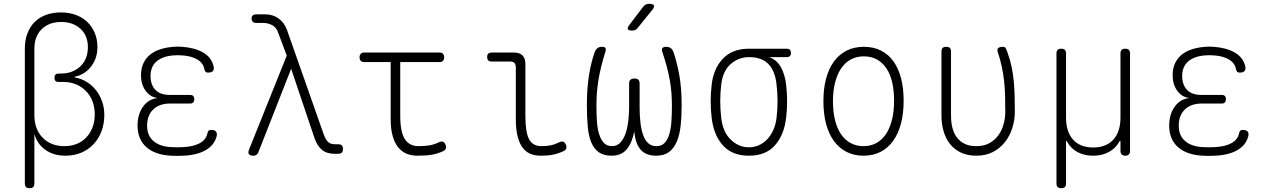

<svg xmlns="http://www.w3.org/2000/svg" viewBox="-20 -805 6640 1005"><path d="M135 180Q122 180 116 174Q110 168 110 155V-550Q110 -596 124 -631.5Q138 -667 162.5 -691Q187 -715 222 -727.5Q257 -740 299 -740Q341 -740 376.5 -727Q412 -714 437 -690Q462 -666 476 -632.5Q490 -599 490 -558Q490 -500 457 -457Q424 -414 370 -403V-400Q405 -394 433.5 -376.5Q462 -359 482.5 -333Q503 -307 514.5 -274Q526 -241 526 -204Q526 -156 511 -117Q496 -78 469 -49.5Q442 -21 404.5 -5.5Q367 10 323 10Q260 10 217 -21Q174 -52 160 -104V155Q160 168 154 174Q148 180 135 180ZM287 -420H299Q331 -420 356.5 -430Q382 -440 401 -458Q420 -476 430 -501.5Q440 -527 440 -558Q440 -619 401 -654.5Q362 -690 300 -690Q237 -690 198.5 -652.5Q160 -615 160 -550V-203Q160 -128 203.5 -84Q247 -40 317 -40Q352 -40 381 -51.5Q410 -63 431 -85Q452 -107 464 -137.5Q476 -168 476 -206Q476 -244 464 -275Q452 -306 430 -328.5Q408 -351 378 -363.5Q348 -376 312 -376H287Q276 -376 270.5 -381.5Q265 -387 265 -398Q265 -409 270.5 -414.5Q276 -420 287 -420Z M1098 -458Q1100 -450 1099 -444Q1098 -438 1094.5 -433.5Q1091 -429 1084.5 -427Q1078 -425 1069 -425Q1065 -425 1061.5 -426Q1058 -427 1056 -429Q1054 -431 1052.5 -434.5Q1051 -438 1050 -442Q1044 -475 1013 -493.5Q982 -512 934 -515Q923 -516 911 -516Q899 -516 888 -515Q832 -511 800 -484Q768 -457 768 -407Q768 -361 793.5 -334.5Q819 -308 870 -308H975Q986 -308 991.5 -302.5Q997 -297 997 -286Q997 -275 991.5 -269Q986 -263 975 -263H870Q814 -263 782 -232Q750 -201 750 -147Q750 -95 783.5 -66.5Q817 -38 875 -35Q891 -34 907.5 -34Q924 -34 940 -35Q994 -38 1026.5 -56Q1059 -74 1066 -108Q1067 -113 1068.5 -116Q1070 -119 1072 -121Q1074 -123 1077.5 -124Q1081 -125 1085 -125Q1094 -125 1100.5 -123Q1107 -121 1110.5 -116.5Q1114 -112 1115 -106Q1116 -100 1114 -92Q1102 -45 1056.5 -19Q1011 7 940 10Q924 11 907.5 11Q891 11 875 10Q835 8 802.5 -3Q770 -14 747 -34Q724 -54 712 -82.5Q700 -111 700 -147Q700 -207 729 -247Q758 -287 806 -292Q767 -296 742.5 -329.5Q718 -363 718 -411Q718 -446 730 -472.5Q742 -499 764 -517.5Q786 -536 817.5 -546.5Q849 -557 888 -560Q899 -561 911 -561Q923 -561 934 -560Q1000 -555 1043.5 -530Q1087 -505 1098 -458Z M1332 -7Q1329 1 1322.5 5.5Q1316 10 1307 10Q1289 10 1283 2Q1277 -6 1284 -23L1481 -514L1434 -639Q1425 -663 1403.5 -674Q1382 -685 1356 -685H1320Q1309 -685 1303 -691Q1297 -697 1297 -708Q1297 -719 1303 -724.5Q1309 -730 1320 -730H1367Q1408 -730 1438 -708.5Q1468 -687 1482 -649L1675 -100Q1686 -71 1699 -60.5Q1712 -50 1732 -50H1750Q1763 -50 1769 -44Q1775 -38 1775 -25Q1775 -12 1769 -6Q1763 0 1750 0H1732Q1690 0 1665.5 -20.5Q1641 -41 1627 -80L1504 -445Z M2282 -530Q2293 -530 2299 -523Q2305 -516 2305 -505Q2305 -494 2299 -487Q2293 -480 2282 -480H2075V-200Q2075 -114 2099 -77Q2123 -40 2170 -40Q2202 -40 2227 -44Q2252 -48 2277 -60Q2289 -66 2297.5 -63.5Q2306 -61 2311 -50Q2317 -38 2314 -28.5Q2311 -19 2300 -14Q2269 0 2239.5 5Q2210 10 2165 10Q2135 10 2109.5 0Q2084 -10 2065 -33Q2046 -56 2035.5 -92.5Q2025 -129 2025 -182V-480H1885Q1874 -480 1868 -487Q1862 -494 1862 -505Q1862 -516 1868 -523Q1874 -530 1885 -530Z M2730 -200Q2730 -114 2749 -77Q2768 -40 2815 -40Q2840 -40 2861 -44Q2882 -48 2907 -60Q2919 -66 2927.5 -63.5Q2936 -61 2941 -50Q2947 -38 2944 -28.5Q2941 -19 2930 -14Q2899 0 2873 5Q2847 10 2810 10Q2780 10 2756 0Q2732 -10 2715 -33Q2698 -56 2689 -92.5Q2680 -129 2680 -182V-453Q2680 -468 2672.5 -475.5Q2665 -483 2650 -483H2553Q2541 -483 2535.5 -489Q2530 -495 2530 -507Q2530 -519 2536 -524.5Q2542 -530 2554 -530H2670Q2700 -530 2715 -515Q2730 -500 2730 -470Z M3467 -560Q3481 -560 3490.5 -553.5Q3500 -547 3505 -533Q3522 -485 3535 -416Q3548 -347 3548 -254Q3548 -194 3542.5 -145.5Q3537 -97 3522 -62.5Q3507 -28 3481.5 -9Q3456 10 3415 10Q3360 10 3332.5 -22.5Q3305 -55 3300 -118Q3289 -58 3261 -24Q3233 10 3181 10Q3140 10 3114.5 -8Q3089 -26 3075 -59.5Q3061 -93 3056.5 -142Q3052 -191 3052 -254Q3052 -348 3064 -417.5Q3076 -487 3094 -535Q3099 -547 3108 -553.5Q3117 -560 3131 -560Q3145 -560 3149 -554Q3153 -548 3149 -535Q3136 -493 3127 -456.5Q3118 -420 3112.5 -386.5Q3107 -353 3104.5 -320Q3102 -287 3102 -251Q3102 -208 3104.5 -170Q3107 -132 3116 -103Q3125 -74 3141 -57Q3157 -40 3184 -40Q3210 -40 3227.5 -59Q3245 -78 3255 -108Q3265 -138 3269 -174.5Q3273 -211 3273 -246V-367Q3273 -381 3280 -387.5Q3287 -394 3301 -394Q3315 -394 3321.5 -387.5Q3328 -381 3328 -367V-243Q3328 -203 3332 -166Q3336 -129 3345.5 -101Q3355 -73 3372 -56.5Q3389 -40 3416 -40Q3443 -40 3459 -57Q3475 -74 3483.5 -103Q3492 -132 3494.5 -170Q3497 -208 3497 -251Q3497 -287 3494.5 -319.5Q3492 -352 3486 -385.5Q3480 -419 3470.5 -455Q3461 -491 3447 -533Q3442 -547 3447.5 -553.5Q3453 -560 3467 -560ZM3318 -659Q3312 -651 3305 -648Q3298 -645 3289 -645Q3270 -645 3266.5 -652Q3263 -659 3274 -674L3346 -769Q3352 -777 3359.5 -781Q3367 -785 3378 -785Q3398 -785 3402.5 -777Q3407 -769 3394 -753Z M4098 -506H4006Q4046 -492 4067.5 -453.5Q4089 -415 4095 -360Q4100 -318 4100 -275Q4100 -232 4095 -190Q4085 -100 4037 -45Q3989 10 3900 10Q3812 10 3763.5 -44.5Q3715 -99 3705 -190Q3700 -232 3700 -275Q3700 -318 3705 -360Q3714 -445 3763.5 -497.5Q3813 -550 3900 -550H4098Q4109 -550 4114.5 -544.5Q4120 -539 4120 -528Q4120 -517 4114.5 -511.5Q4109 -506 4098 -506ZM3900 -34Q3927 -34 3951.5 -44.5Q3976 -55 3995.5 -75.5Q4015 -96 4028 -125Q4041 -154 4045 -190Q4050 -232 4050 -275Q4050 -318 4045 -360Q4038 -432 4003 -469Q3968 -506 3900 -506Q3847 -506 3805 -470Q3763 -434 3755 -360Q3750 -318 3750 -275Q3750 -232 3755 -190Q3763 -115 3804.5 -74.5Q3846 -34 3900 -34Z M4500 10Q4450 10 4411 -10Q4372 -30 4345 -67Q4318 -104 4304 -156.5Q4290 -209 4290 -275Q4290 -341 4304 -393.5Q4318 -446 4345 -483Q4372 -520 4411.5 -540Q4451 -560 4502 -560Q4553 -560 4592 -540Q4631 -520 4657 -483.5Q4683 -447 4696.5 -395Q4710 -343 4710 -278Q4710 -211 4696 -158Q4682 -105 4655 -67.5Q4628 -30 4589 -10Q4550 10 4500 10ZM4500 -40Q4538 -40 4567.5 -56.5Q4597 -73 4617.5 -103.5Q4638 -134 4649 -178.5Q4660 -223 4660 -278Q4660 -331 4650 -374Q4640 -417 4620 -447Q4600 -477 4570.5 -493.5Q4541 -510 4502 -510Q4463 -510 4433 -493.5Q4403 -477 4382.5 -446.5Q4362 -416 4351 -372.5Q4340 -329 4340 -275Q4340 -221 4350.5 -177.5Q4361 -134 4381.5 -103.5Q4402 -73 4432 -56.5Q4462 -40 4500 -40Z M4908 -535Q4908 -548 4914 -554Q4920 -560 4933 -560Q4946 -560 4952 -554Q4958 -548 4958 -535V-200Q4958 -166 4965 -137Q4972 -108 4988 -86.5Q5004 -65 5029 -52.5Q5054 -40 5090 -40Q5130 -40 5158.5 -55.5Q5187 -71 5205.5 -96.5Q5224 -122 5233 -154Q5242 -186 5242 -220Q5242 -264 5241 -303Q5240 -342 5236 -379.5Q5232 -417 5224 -455Q5216 -493 5202 -535Q5201 -537 5201 -539V-543Q5201 -553 5210 -556.5Q5219 -560 5227 -560Q5241 -560 5244.5 -553Q5248 -546 5252 -535Q5267 -494 5275 -456Q5283 -418 5286.5 -379.5Q5290 -341 5291 -302Q5292 -263 5292 -220Q5292 -177 5279 -135.5Q5266 -94 5240.5 -61.5Q5215 -29 5177.5 -9.5Q5140 10 5090 10Q5044 10 5009.5 -6.5Q4975 -23 4952.5 -51.5Q4930 -80 4919 -118.5Q4908 -157 4908 -200Z M5535 180Q5522 180 5516 174Q5510 168 5510 155V-525Q5510 -538 5516 -544Q5522 -550 5535 -550Q5548 -550 5554 -544Q5560 -538 5560 -525V-190Q5560 -115 5597 -74Q5634 -33 5702 -33Q5770 -33 5807.5 -74Q5845 -115 5845 -190V-525Q5845 -538 5851 -544Q5857 -550 5870 -550Q5883 -550 5889 -544Q5895 -538 5895 -525V-15Q5895 -3 5889 3.5Q5883 10 5870 10Q5858 10 5851.5 3.5Q5845 -3 5845 -15V-60Q5845 -68 5843.5 -68.5Q5842 -69 5838 -62Q5819 -28 5783.5 -9Q5748 10 5702 10Q5656 10 5621 -8.5Q5586 -27 5567 -61Q5563 -68 5561.5 -68Q5560 -68 5560 -60V155Q5560 168 5554 174Q5548 180 5535 180Z M6498 -458Q6500 -450 6499 -444Q6498 -438 6494.5 -433.5Q6491 -429 6484.5 -427Q6478 -425 6469 -425Q6465 -425 6461.5 -426Q6458 -427 6456 -429Q6454 -431 6452.5 -434.5Q6451 -438 6450 -442Q6444 -475 6413 -493.5Q6382 -512 6334 -515Q6323 -516 6311 -516Q6299 -516 6288 -515Q6232 -511 6200 -484Q6168 -457 6168 -407Q6168 -361 6193.5 -334.5Q6219 -308 6270 -308H6375Q6386 -308 6391.5 -302.5Q6397 -297 6397 -286Q6397 -275 6391.5 -269Q6386 -263 6375 -263H6270Q6214 -263 6182 -232Q6150 -201 6150 -147Q6150 -95 6183.5 -66.5Q6217 -38 6275 -35Q6291 -34 6307.5 -34Q6324 -34 6340 -35Q6394 -38 6426.5 -56Q6459 -74 6466 -108Q6467 -113 6468.5 -116Q6470 -119 6472 -121Q6474 -123 6477.5 -124Q6481 -125 6485 -125Q6494 -125 6500.5 -123Q6507 -121 6510.5 -116.5Q6514 -112 6515 -106Q6516 -100 6514 -92Q6502 -45 6456.5 -19Q6411 7 6340 10Q6324 11 6307.5 11Q6291 11 6275 10Q6235 8 6202.5 -3Q6170 -14 6147 -34Q6124 -54 6112 -82.5Q6100 -111 6100 -147Q6100 -207 6129 -247Q6158 -287 6206 -292Q6167 -296 6142.5 -329.5Q6118 -363 6118 -411Q6118 -446 6130 -472.5Q6142 -499 6164 -517.5Q6186 -536 6217.5 -546.5Q6249 -557 6288 -560Q6299 -561 6311 -561Q6323 -561 6334 -560Q6400 -555 6443.5 -530Q6487 -505 6498 -458Z"/></svg>

Font: Maple Mono Thin
Style: Regular
Weight: 250
Monospace: yes
Designer: subframe7536
Version: Version 7.000